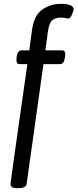

<svg xmlns="http://www.w3.org/2000/svg" viewBox="-20 -776 410 1003"><path d="M35 185Q35 177 79 -133L123 -441H83Q66 -441 66 -460Q66 -513 93 -513H133L147 -618Q158 -697 201.5 -726.5Q245 -756 296 -756Q365 -756 365 -726Q362 -713 354 -696Q346 -679 337 -679Q332 -679 323 -681.5Q314 -684 295 -684Q269 -684 252.5 -669.5Q236 -655 230 -610L217 -513H304Q321 -513 321 -493Q321 -476 315 -458.5Q309 -441 294 -441H207L119 185Q116 207 76 207H72Q51 207 43 201.5Q35 196 35 185Z"/></svg>

Font: Asap-Regular
Style: Regular
Weight: 400
Designer: Pablo Cosgaya
Foundry: Omnibus-Type
Version: Version 2.000; ttfautohint (v1.8)